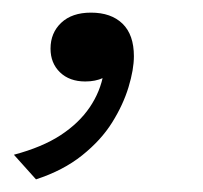

<svg xmlns="http://www.w3.org/2000/svg" viewBox="-20 -125 321 304"><path d="M37 159 2 120Q47 108 76 89Q105 70 122 45Q139 20 144 -9Q147 -16 150 -18Q153 -20 156.5 -19.5Q160 -19 161 -18Q155 -7 143 -1.5Q131 4 115 4Q90 4 75 -10.5Q60 -25 60 -48Q60 -73 77 -89Q94 -105 124 -105Q156 -105 174 -87.5Q192 -70 192 -36Q192 -15 183.5 13Q175 41 157.5 69Q140 97 110 121Q80 145 37 159Z"/></svg>

Font: Roboto Serif ExtraLight
Style: Italic
Weight: 250
Italic angle: -10°
Designer: Greg Gazdowicz
Foundry: Commercial Type
Version: Version 1.008